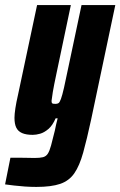

<svg xmlns="http://www.w3.org/2000/svg" viewBox="-57 -530 474 756"><path d="M86 206Q64 206 41.5 204.5Q19 203 -1.5 200.5Q-22 198 -37 196L-16 91Q0 91 17.5 91Q35 91 51.5 91.5Q68 92 79 92Q100 92 112 89Q124 86 131 75.5Q138 65 144 43Q150 21 159 -16Q161 -28 164 -40Q167 -52 170 -64H162Q150 -36 133.5 -22Q117 -8 101 -3.5Q85 1 72 1Q46 1 30 -6Q14 -13 7 -27.5Q0 -42 0 -66Q0 -80 3.5 -103.5Q7 -127 14 -157L89 -510H222L165 -239Q155 -192 151 -168Q147 -144 146 -133Q146 -127 147.5 -124.5Q149 -122 153 -121.5Q157 -121 162 -121Q169 -121 173.5 -124Q178 -127 183 -140.5Q188 -154 195 -184.5Q202 -215 213 -269L264 -510H397L302 -60Q285 19 270.5 71Q256 123 235.5 152.5Q215 182 180 194Q145 206 86 206Z"/></svg>

Font: Saira ExtraCondensed Black
Style: Italic
Weight: 900
Width: 2
Italic angle: -12°
Designer: Hector Gatti with collaboration of the Omnibus-Type team
Foundry: Omnibus-Type
Version: Version 1.101